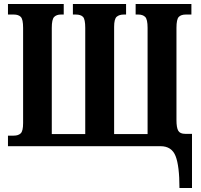

<svg xmlns="http://www.w3.org/2000/svg" viewBox="-20 -734 1008 964"><path d="M881 210H944V-62H910Q884 -62 875 -77.5Q866 -93 866 -131V-594Q866 -637 877.5 -649Q889 -661 913 -661H941V-714H661V-661H674Q697 -661 709 -649Q721 -637 721 -594V-61H553V-599Q553 -639 566 -650Q579 -661 602 -661H613V-714H346V-661H360Q386 -661 397 -649Q408 -637 408 -594V-61H240V-594Q240 -637 252 -649Q264 -661 286 -661H300V-714H20V-661H49Q73 -661 84.5 -649Q96 -637 96 -594V-116Q96 -76 84 -64.5Q72 -53 49 -53H20V0H786Q842 0 861.5 49.5Q881 99 881 210Z"/></svg>

Font: Noto Serif ExtraCondensed Extra
Style: Regular
Weight: 800
Width: 3
Designer: Monotype Design Team
Foundry: Monotype Imaging Inc.
Version: Version 1.002